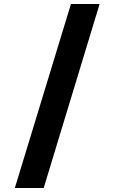

<svg xmlns="http://www.w3.org/2000/svg" viewBox="-20 -813 572 958"><path d="M334 -793 54 125H198L477 -793Z"/></svg>

Font: Noto Sans Bengali UI ExtraBold
Style: Regular
Weight: 800
Designer: Jelle Bosma - Monotype Design Team
Foundry: Monotype Imaging Inc.
Version: Version 2.003